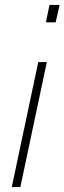

<svg xmlns="http://www.w3.org/2000/svg" viewBox="-20 -763 263 783"><path d="M167 -672 182 -743H223L207 -672ZM28 0 136 -510H171L63 0Z"/></svg>

Font: Saira SemiCondensed Thin
Style: Italic
Weight: 250
Width: 4
Italic angle: -12°
Designer: Hector Gatti with collaboration of the Omnibus-Type team
Foundry: Omnibus-Type
Version: Version 1.101